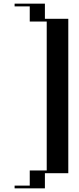

<svg xmlns="http://www.w3.org/2000/svg" viewBox="-20 -887 434 1052"><path d="M60 130H143V47H236V-769H143V-852H60V-867H226V-784H354.2V62H226V145H60Z"/></svg>

Font: Facade Sud
Style: Regular
Weight: 100
Designer: Éléonore Fines
Foundry: Velvetyne Type Foundry
Version: Version 1.001;Glyphs 3.2 (3202)